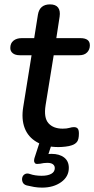

<svg xmlns="http://www.w3.org/2000/svg" viewBox="-20 -662 430 876"><path d="M247 9Q187 9 147.5 -14Q108 -37 92.5 -78Q77 -119 86 -174L124 -410H70Q50 -410 38.5 -419Q27 -428 27 -443Q27 -465 41.5 -476.5Q56 -488 79 -488H136L153 -595Q157 -619 171 -630.5Q185 -642 208 -642Q234 -642 245 -627.5Q256 -613 252 -586L237 -488H347Q368 -488 379 -480Q390 -472 390 -455Q390 -436 377.5 -423Q365 -410 342 -410H225L188 -182Q179 -125 201 -100Q223 -75 266 -75Q285 -75 296.5 -78.5Q308 -82 317 -82Q329 -82 334.5 -75.5Q340 -69 340 -53Q340 -26 331.5 -15Q323 -4 307 1Q296 5 278.5 7Q261 9 247 9ZM172 194Q153 194 135.5 191Q118 188 102 184Q88 180 83.5 169.5Q79 159 81.5 148.5Q84 138 93.5 132.5Q103 127 117 132Q128 136 142 138Q156 140 170 140Q198 140 214 131Q230 122 230 105Q230 94 221.5 87.5Q213 81 196 81Q188 81 179.5 82Q171 83 163 85Q155 86 149 86Q143 86 140 83Q136 78 135.5 73.5Q135 69 137 60L163 -20H221L196 56L169 47Q181 44 193 42Q205 40 215 40Q251 40 272.5 56.5Q294 73 294 104Q294 144 259 169Q224 194 172 194Z"/></svg>

Font: Nunito ExtraLight SemiBold
Style: Italic
Weight: 600
Italic angle: -9°
Version: Version 3.602